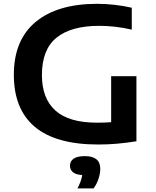

<svg xmlns="http://www.w3.org/2000/svg" viewBox="-20 -770 838 1033"><path d="M508.5 7.5Q281 7.5 167.8 -87.2Q54.5 -182 54.5 -367.5Q54.5 -555 172 -652.2Q289.5 -749.5 503 -749.5Q548 -749.5 595 -744.2Q642 -739 689 -728.5V-610.5Q642 -621.5 598.8 -626.2Q555.5 -631 514 -631Q362.5 -631 284 -567.2Q205.5 -503.5 205.5 -366Q205.5 -240.5 278.2 -175.2Q351 -110 501 -110Q540 -110 578 -112.5V-360H714V-10Q658.5 -1 609.5 3.2Q560.5 7.5 508.5 7.5ZM397 243.5Q418 202.5 422.5 172Q387 169.5 371.8 156Q356.5 142.5 356.5 121.5Q356.5 97.5 376 83.8Q395.5 70 437 70Q519.5 70 519.5 138.5Q519.5 163 510 192Q500.5 221 483.5 243.5Z"/></svg>

Font: Encode Sans Expanded Expanded SemiBold
Style: Regular
Weight: 600
Width: 7
Designer: Multiple Designers
Foundry: Impallari Type
Version: Version 3.000; ttfautohint (v1.8.3) -l 8 -r 50 -G 200 -x 14 